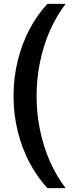

<svg xmlns="http://www.w3.org/2000/svg" viewBox="-20 -856 397 992"><path d="M225 116Q173 60 133.5 -14Q94 -88 72 -176Q50 -264 50 -360Q50 -456 72 -544Q94 -632 133.5 -706.5Q173 -781 225 -836H319Q273 -776 239 -700Q205 -624 187 -537Q169 -450 169 -360Q169 -269 187 -182.5Q205 -96 239 -20Q273 56 319 116Z"/></svg>

Font: Murecho Thin SemiBold
Style: Regular
Weight: 600
Version: Version 1.010